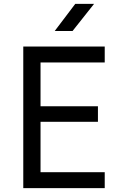

<svg xmlns="http://www.w3.org/2000/svg" viewBox="-20 -970 640 990"><path d="M100 0V-730H520V-648H189V-422H485V-342H189V-82H520V0ZM262 -810 368 -950H465L354 -810Z"/></svg>

Font: Tiny
Style: Regular
Weight: 400
Designer: Philipp Nurullin, Konstantin Bulenkov
Foundry: JetBrains
Version: Version 2.251; ttfautohint (v1.8.4.7-5d5b)